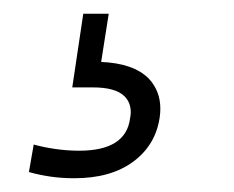

<svg xmlns="http://www.w3.org/2000/svg" viewBox="-20 -30 340 279"><path d="M88 229Q69 229 52.5 226.5Q36 224 22 220L29 180Q43 184 60.5 186.5Q78 189 95 189Q163 189 169 142Q170 137 170 133Q170 119 161 110Q148 97 115 97H85L101 -10H138L127 60Q174 62 196 84Q213 102 213 128Q213 134 212 141Q206 181 173.5 205Q141 229 88 229Z"/></svg>

Font: Sora ExtraLight
Style: Italic
Weight: 200
Designer: Jonathan Barnbrook, Juli√°n Moncada
Version: Version 1.000